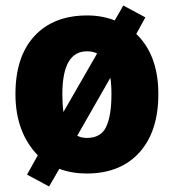

<svg xmlns="http://www.w3.org/2000/svg" viewBox="-20 -619 632 696"><path d="M295 -433Q318 -433 332 -425L210 -213Q208 -227 207 -243Q206 -259 206 -277Q206 -433 295 -433ZM295 -119Q275 -119 260 -127L380 -337Q384 -313 384 -278Q384 -200 365 -159.5Q346 -119 295 -119ZM474 -496 507 -556 427 -599 396 -545Q350 -563 296 -563Q174 -563 105 -488.5Q36 -414 36 -278Q36 -140 117 -56L78 14L158 57L195 -7Q241 10 294 10Q416 10 485 -66Q554 -142 554 -278Q554 -419 474 -496Z"/></svg>

Font: Noto Sans UI SemiCondensed Black
Style: Regular
Weight: 900
Width: 4
Designer: Monotype Design Team
Foundry: Monotype Imaging Inc.
Version: 1.001